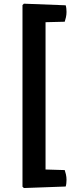

<svg xmlns="http://www.w3.org/2000/svg" viewBox="-20 -790 404 1016"><path d="M106.5 205 99 198V-763L106.5 -770.5L327.5 -762Q330 -755 331 -744.8Q332 -734.5 332 -727Q332 -712.5 328.8 -698Q325.5 -683.5 322.5 -675L221 -672.5V107L322.5 110Q325.5 118 328.8 132.5Q332 147 332 161.5Q332 169 331 179.5Q330 190 327.5 197Z"/></svg>

Font: Signika Negative SemiBold
Style: Regular
Weight: 600
Designer: Anna Giedryś
Foundry: Anna Giedryś
Version: Version 2.000; ttfautohint (v1.8.3) -l 8 -r 50 -G 200 -x 9 -